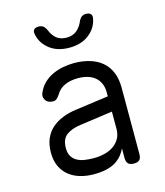

<svg xmlns="http://www.w3.org/2000/svg" viewBox="-117 -874 834 972"><g transform="rotate(-15 300.0 -387.5)"><path d="M148 -753Q145 -769 152.5 -777Q160 -785 177 -785Q186 -785 193.5 -782Q201 -779 205 -774Q214 -764 219 -750.5Q224 -737 234 -725Q257 -694 300 -694Q343 -694 367 -725Q378 -737 383 -750Q388 -763 396 -773Q401 -778 407.5 -781.5Q414 -785 424 -785Q441 -785 449 -777Q457 -769 454 -753Q446 -710 414 -681Q372 -641 301 -641Q230 -641 188 -681Q156 -710 148 -753ZM424 -353V-375Q424 -402 414.5 -422Q405 -442 389 -455Q373 -468 350.5 -474.5Q328 -481 302 -481Q261 -481 231.5 -467.5Q202 -454 186 -426Q181 -419 177 -414Q173 -409 169 -406Q165 -403 160.5 -401.5Q156 -400 151 -400Q123 -400 111 -419.5Q99 -439 111 -461Q123 -487 143 -506Q163 -525 189 -537Q215 -549 244 -554.5Q273 -560 302 -560Q346 -560 383 -549Q420 -538 447 -515.5Q474 -493 488.5 -458.5Q503 -424 503 -377V-29Q503 -9 494 0.5Q485 10 464.5 10Q444 10 434.5 0.5Q425 -9 425 -30V-80Q417 -62 403.5 -45.5Q390 -29 370.5 -16.5Q351 -4 322.5 3Q294 10 256 10Q216 10 182.5 0Q149 -10 124.5 -30Q100 -50 86 -80Q72 -110 72 -151Q72 -194 85.5 -225Q99 -256 123 -277Q147 -298 179.5 -311Q212 -324 249 -329ZM424 -273 253 -249Q207 -243 179 -222.5Q151 -202 151 -154Q151 -128 161 -111.5Q171 -95 188 -85.5Q205 -76 227.5 -72.5Q250 -69 276 -69Q304 -69 331 -75.5Q358 -82 378.5 -96Q399 -110 411.5 -131.5Q424 -153 424 -183Z"/></g></svg>

Font: Maple Mono Normal NL Light
Style: Regular
Weight: 300
Monospace: yes
Designer: subframe7536
Version: Version 7.000